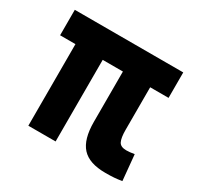

<svg xmlns="http://www.w3.org/2000/svg" viewBox="-120 -657 826 804"><g transform="rotate(30 293.0 -254.5)"><path d="M477.5 9.8Q399.4 9.8 364.5 -28.6Q329.6 -66.9 329.6 -151.4V-394.5H231.9V0H100.1V-394.5H25.9V-517.6H550.3V-394.5H461.4V-189Q461.4 -150.4 470 -133.1Q478.5 -115.7 506.8 -115.7Q515.1 -115.7 524.2 -116.7Q533.2 -117.7 545.4 -119.6L557.1 3.9Q536.6 7.3 520 8.5Q503.4 9.8 477.5 9.8Z"/></g></svg>

Font: CaskaydiaMono NF
Style: Bold
Weight: 700
Designer: Aaron Bell
Foundry: Saja Typeworks
Version: Version 2111.001; ttfautohint (v1.8.4);Nerd Fonts 3.1.1